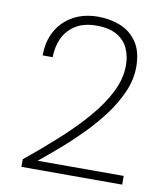

<svg xmlns="http://www.w3.org/2000/svg" viewBox="-81 -780 739 848"><g transform="rotate(10 289.0 -356.0)"><path d="M72 0V-34Q147 -95 215 -156.5Q283 -218 336 -279.5Q389 -341 419 -401.5Q449 -462 449 -521Q449 -562 434 -596Q419 -630 384 -651Q349 -672 291 -672Q234 -672 196.5 -648Q159 -624 141.5 -585Q124 -546 124 -501H79Q79 -564 105.5 -611.5Q132 -659 180 -685.5Q228 -712 292 -712Q345 -712 391.5 -693.5Q438 -675 466.5 -633Q495 -591 495 -522Q495 -467 471.5 -412Q448 -357 409.5 -305Q371 -253 324 -205Q277 -157 228.5 -115Q180 -73 138 -39H524V0Z"/></g></svg>

Font: DM Sans 10pt ExtraLight
Style: Regular
Weight: 250
Version: Version 4.004;gftools[0.9.30]